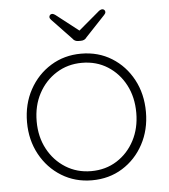

<svg xmlns="http://www.w3.org/2000/svg" viewBox="-51 -736 699 793"><g transform="rotate(-5 298.5 -340.0)"><path d="M545 -252Q545 -178 513 -118.5Q481 -59 425.5 -24.5Q370 10 299 10Q229 10 173 -24.5Q117 -59 84.5 -118.5Q52 -178 52 -252Q52 -327 84.5 -386.5Q117 -446 173 -480.5Q229 -515 299 -515Q370 -515 425.5 -480.5Q481 -446 513 -386.5Q545 -327 545 -252ZM505 -252Q505 -317 478.5 -367.5Q452 -418 405.5 -447.5Q359 -477 299 -477Q240 -477 193 -447.5Q146 -418 119 -367.5Q92 -317 92 -252Q92 -188 119 -137.5Q146 -87 193 -57.5Q240 -28 299 -28Q359 -28 405.5 -57.5Q452 -87 478.5 -137.5Q505 -188 505 -252ZM293 -568Q277 -568 269 -580L188 -665Q182 -671 182 -677Q182 -682 185.5 -685.5Q189 -689 194 -689Q201 -689 213 -679L304 -608L293 -604L383 -680Q388 -685 393 -687.5Q398 -690 402 -690Q407 -690 410.5 -686.5Q414 -683 414 -678Q414 -675 412.5 -672Q411 -669 408 -666L327 -580Q319 -568 303 -568Z"/></g></svg>

Font: Quicksand Light Light
Style: Regular
Weight: 300
Version: Version 3.006